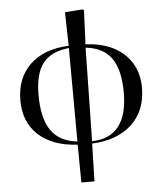

<svg xmlns="http://www.w3.org/2000/svg" viewBox="-61 -763 876 1035"><g transform="rotate(-5 377.5 -245.5)"><path d="M337 219 335 14Q200 7 124 -62.5Q48 -132 48 -250Q48 -372 124 -444Q200 -516 333 -521L329 -703L425 -710L432 -705L424 -521Q512 -517 575 -484.5Q638 -452 672.5 -395Q707 -338 707 -262Q707 -138 628.5 -64.5Q550 9 413 15L408 219ZM335 -3 333 -509Q236 -499 192 -442.5Q148 -386 148 -271Q148 -144 193.5 -78.5Q239 -13 335 -3ZM414 2Q509 1 558 -61Q607 -123 607 -243Q607 -368 562.5 -430.5Q518 -493 423 -503Z"/></g></svg>

Font: Display Regular
Style: Regular
Weight: 400
Designer: Latin by Veronika Burian and Jose Scaglione. Greek by Irene Vlachou. Cyrillic by Vera Evstafieva.
Foundry: TypeTogether
Version: Version 3.002